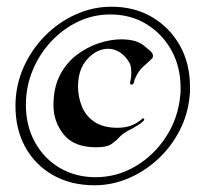

<svg xmlns="http://www.w3.org/2000/svg" viewBox="-20 -581 601 571"><path d="M261 -30Q191 -30 138 -60Q85 -90 55.5 -143Q26 -196 26 -266Q26 -326 49.5 -379.5Q73 -433 113.5 -474Q154 -515 205 -538Q256 -561 311 -561H312Q380 -561 432.5 -530Q485 -499 515 -445.5Q545 -392 545 -323Q545 -316 545 -309.5Q545 -303 544 -296Q539 -241 514 -192.5Q489 -144 449.5 -107.5Q410 -71 361.5 -50.5Q313 -30 261 -30ZM264 -54Q328 -54 383 -86.5Q438 -119 474 -174.5Q510 -230 516 -297Q517 -303 517 -309Q517 -315 517 -320Q517 -382 490 -431Q463 -480 416 -509Q369 -538 308 -538Q257 -538 212 -516.5Q167 -495 132 -457.5Q97 -420 77 -371.5Q57 -323 57 -269Q57 -207 84 -158Q111 -109 158 -81.5Q205 -54 264 -54ZM266 -143Q200 -143 169.5 -181Q139 -219 139 -268Q139 -320 158 -357Q177 -394 208 -417.5Q239 -441 274 -452.5Q309 -464 340 -464Q385 -464 407 -446Q413 -441 424 -432Q435 -423 435 -415Q435 -410 432 -407Q419 -394 405.5 -382.5Q392 -371 381 -346Q379 -340 377.5 -334Q376 -328 369 -330Q367 -330 367 -334Q367 -338 368.5 -344Q370 -350 370 -354Q371 -363 370 -375.5Q369 -388 364 -396Q352 -416 335.5 -426Q319 -436 302 -436Q268 -436 240 -405.5Q212 -375 212 -324Q212 -293 223.5 -264.5Q235 -236 261 -218.5Q287 -201 330 -201Q373 -201 402 -227Q405 -230 407 -229Q409 -228 409 -226Q409 -221 393 -210.5Q377 -200 364 -194Q345 -184 334 -172Q323 -160 309.5 -151.5Q296 -143 266 -143Z"/></svg>

Font: Kings
Style: Regular
Weight: 400
Designer: Robert E. Leuschke
Foundry: Robert E. Leuschke
Version: Version 1.010; ttfautohint (v1.8.3)